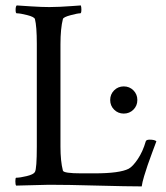

<svg xmlns="http://www.w3.org/2000/svg" viewBox="-20 -666 595 690"><path d="M157.2 -640.6Q176.8 -640.6 195.3 -641.6Q213.9 -642.6 235.4 -644Q256.8 -645.5 270.5 -646.5Q272.5 -640.6 272.5 -631.8Q272.5 -618.2 268.6 -618.2Q258.8 -618.2 233.4 -611.3Q208 -604.5 206.1 -597.7Q197.3 -563.5 197.3 -506.8V-138.7Q197.3 -86.9 206.1 -52.7Q209 -43 272.5 -43H319.3Q410.2 -43 442.4 -59.6Q457 -67.4 475.1 -94.2Q493.2 -121.1 503.9 -158.2Q505.9 -164.1 517.6 -164.1Q536.1 -164.1 542 -158.2Q537.1 -145.5 526.9 -117.7Q516.6 -89.8 510.7 -72.8Q504.9 -55.7 498 -33.2Q491.2 -10.7 489.3 3.9Q438.5 3.9 330.6 1Q222.7 -2 156.2 -2L38.1 1Q35.2 -2 35.2 -14.6Q35.2 -27.3 38.1 -27.3Q51.8 -27.3 76.2 -33.2Q100.6 -39.1 105.5 -47.9Q112.3 -59.6 112.3 -139.6V-508.8Q112.3 -571.3 105.5 -597.7Q102.5 -605.5 77.6 -611.8Q52.7 -618.2 40 -618.2Q36.1 -618.2 36.1 -630.9Q36.1 -642.6 40 -646.5Q52.7 -645.5 91.8 -643.1Q130.9 -640.6 157.2 -640.6ZM390.1 -272Q376 -286.1 376 -306.6Q376 -327.1 390.1 -341.3Q404.3 -355.5 424.8 -355.5Q445.3 -355.5 459.5 -341.3Q473.6 -327.1 473.6 -306.6Q473.6 -286.1 459.5 -272Q445.3 -257.8 424.8 -257.8Q404.3 -257.8 390.1 -272Z"/></svg>

Font: Crimson Text
Style: Roman
Weight: 400
Version: Version 0.13